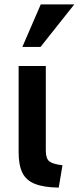

<svg xmlns="http://www.w3.org/2000/svg" viewBox="-20 -834 359 876"><path d="M265 -80Q222 -85 205.5 -97.5Q189 -110 189 -147V-533H65V-178V-139Q65 -81 82 -46Q99 -11 139.5 5Q180 21 248 22ZM165 -620 319 -814H166L82 -620Z"/></svg>

Font: Repo DemiBold
Style: Regular
Weight: 600
Designer: Stefan Peev
Foundry: Context Ltd
Version: Version 1.502